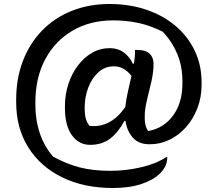

<svg xmlns="http://www.w3.org/2000/svg" viewBox="-20 -760 1090 961"><path d="M431 -35Q375 -35 340 -83Q305 -131 305 -220V-228Q305 -286 322 -338.5Q339 -391 369.5 -431.5Q400 -472 440.5 -495.5Q481 -519 529 -519Q570 -519 599.5 -497.5Q629 -476 645 -441H650Q653 -458 654.5 -475.5Q656 -493 656 -510H667Q756 -510 748 -423Q746 -387 736.5 -346.5Q727 -306 717.5 -268Q708 -230 705 -199Q703 -161 707 -140Q711 -119 721 -105H727Q803 -121 848 -184Q893 -247 893 -343V-356Q893 -427 867.5 -489Q842 -551 795 -601Q731 -633 671 -645.5Q611 -658 547 -658Q431 -658 343 -606.5Q255 -555 206 -462.5Q157 -370 157 -247V-237Q157 -159 179.5 -92.5Q202 -26 246 24Q313 61 379.5 78Q446 95 532 95Q609 95 685 77.5Q761 60 813 26H817V31Q817 72 781 108Q749 140 689 160.5Q629 181 545 181Q400 181 291 127.5Q182 74 121.5 -22.5Q61 -119 61 -248V-261Q61 -368 95 -456Q129 -544 191 -607.5Q253 -671 339 -705.5Q425 -740 528 -740Q629 -740 713.5 -711Q798 -682 859.5 -629.5Q921 -577 955 -505.5Q989 -434 989 -348V-336Q989 -273 968 -218.5Q947 -164 911 -123.5Q875 -83 828.5 -60.5Q782 -38 731 -38H727Q674 -38 644.5 -71.5Q615 -105 608 -155H603Q571 -96 530.5 -65.5Q490 -35 431 -35ZM428 -130Q533 -118 607 -224Q611 -261 620.5 -302.5Q630 -344 638 -380Q621 -402 599.5 -415Q578 -428 550 -428Q504 -428 471 -397Q438 -366 421 -319.5Q404 -273 404 -226V-217Q404 -184 410 -164.5Q416 -145 428 -130Z"/></svg>

Font: Recursive Sn Csl St Med
Style: Regular
Weight: 500
Version: Version 1.079;hotconv 1.0.112;makeotfexe 2.5.65598; ttfautoh